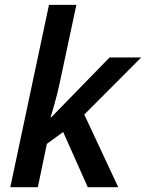

<svg xmlns="http://www.w3.org/2000/svg" viewBox="-20 -780 608 800"><path d="M22.9 0 184.1 -759.8H298.3L229 -435.5Q218.3 -384.8 207 -346.7Q195.8 -308.6 190.9 -291.5H193.8L436.5 -540.5H568.4L331.1 -302.7L472.7 0H345.7L243.2 -230L175.3 -180.7L137.7 0Z"/></svg>

Font: Open Sans SemiBold
Style: Italic
Weight: 600
Italic angle: -12°
Designer: Monotype Design Team
Foundry: Monotype Imaging Inc.
Version: Version 3.003; ttfautohint (v1.8.4)